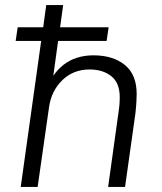

<svg xmlns="http://www.w3.org/2000/svg" viewBox="-20 -740 640 760"><path d="M62 0 143 -578H42L50 -632H151L163 -720H230L218 -632H410L402 -578H210L191 -440Q208 -465 231.5 -483.5Q255 -502 285 -511.5Q315 -521 350 -521Q427 -521 474 -483Q521 -445 521 -368Q521 -359 520 -338.5Q519 -318 516 -291L475 0H408L450 -302Q453 -322 453.5 -336.5Q454 -351 454 -355Q454 -412 420.5 -438.5Q387 -465 335 -465Q270 -465 226.5 -422.5Q183 -380 174 -315L129 0Z"/></svg>

Font: Chivo Mono Medium ExtraLight
Style: Italic
Weight: 250
Italic angle: -8.05°
Monospace: yes
Version: Version 1.008